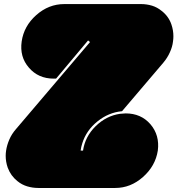

<svg xmlns="http://www.w3.org/2000/svg" viewBox="-20 -931 897 938"><path d="M576.2 -387.7Q510.7 -381.8 456.1 -337.9Q401.4 -293.9 381.8 -230.5Q378.9 -220.7 377 -212.9Q375 -204.1 374 -195.3Q377.9 -195.3 385.7 -195.3Q395.5 -263.7 447.3 -314.5Q499 -365.2 566.4 -375Q573.2 -376 580.1 -376Q586.9 -377 593.8 -377Q668.9 -377 714.8 -324.2Q760.7 -270.5 751 -195.3Q739.3 -120.1 678.7 -66.4Q618.2 -12.7 543 -12.7Q417 -12.7 167 -12.7Q139.6 -12.7 113.3 -20.5Q86.9 -28.3 65.4 -45.9Q32.2 -72.3 17.6 -112.3Q7.8 -140.6 7.8 -169.9Q7.8 -182.6 9.8 -195.3Q13.7 -221.7 25.4 -249Q37.1 -276.4 57.6 -299.8Q178.7 -442.4 419.9 -725.6Q417 -728.5 410.2 -733.4Q358.4 -670.9 253.9 -546.9Q251 -546.9 248 -546.9Q245.1 -546.9 242.2 -546.9Q167 -546.9 121.1 -600.6Q75.2 -653.3 85.9 -728.5Q96.7 -803.7 157.2 -857.4Q217.8 -911.1 293.9 -911.1Q418.9 -911.1 669.9 -911.1Q696.3 -911.1 722.7 -903.3Q748 -895.5 769.5 -877.9Q803.7 -851.6 817.4 -811.5Q827.1 -783.2 827.1 -753.9Q827.1 -741.2 825.2 -728.5Q822.3 -702.1 809.6 -674.8Q797.9 -648.4 777.3 -624Q710.9 -544.9 576.2 -387.7Z"/></svg>

Font: Superfatty Italic
Style: Italic
Weight: 400
Version: Version 1.0